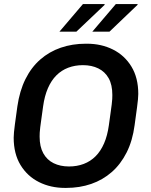

<svg xmlns="http://www.w3.org/2000/svg" viewBox="-20 -910 738 940"><path d="M298 10Q228 10 171 -18.5Q114 -47 80.5 -102Q47 -157 47 -236Q47 -257 53 -301.5Q59 -346 65 -389Q76 -465 104.5 -522.5Q133 -580 177 -618.5Q221 -657 277.5 -676.5Q334 -696 400 -696H406Q476 -696 533 -667.5Q590 -639 623.5 -584Q657 -529 657 -450Q657 -429 651 -385Q645 -341 639 -297Q629 -221 600 -163.5Q571 -106 527 -67.5Q483 -29 426.5 -9.5Q370 10 304 10ZM318 -95Q357 -95 390 -107.5Q423 -120 448 -145Q473 -170 489.5 -208Q506 -246 513 -297Q518 -334 521.5 -358.5Q525 -383 527 -399Q529 -415 529.5 -425.5Q530 -436 530 -445Q530 -495 512 -527Q494 -559 461.5 -575Q429 -591 386 -591Q347 -591 314 -578.5Q281 -566 256 -541Q231 -516 214.5 -478Q198 -440 191 -389Q186 -352 182.5 -327.5Q179 -303 177 -287Q175 -271 174.5 -260.5Q174 -250 174 -241Q174 -192 192 -159.5Q210 -127 242.5 -111Q275 -95 318 -95ZM432 -755 547 -890H653L654 -887L516 -755ZM271 -755 386 -890H491L493 -887L354 -755Z"/></svg>

Font: Chivo Medium
Style: Italic
Weight: 500
Italic angle: -8.05°
Designer: Hector Gatti
Foundry: Omnibus-Type
Version: Version 2.002